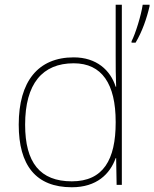

<svg xmlns="http://www.w3.org/2000/svg" viewBox="-20 -831 651 810"><path d="M283 -41C388 -41 444 -97 468 -164H470L472 -51H494V-811H468V-594C468 -552 468 -510 470 -465H468C446 -535 387 -589 291 -589C141 -589 59 -488 59 -305C59 -134 131 -41 283 -41ZM611 -805V-811H582C576 -768 551 -687 535 -657V-651H552C580 -698 599 -753 611 -805ZM283 -66C149 -66 86 -145 86 -305C86 -478 159 -564 291 -564C410 -564 468 -477 468 -317V-314C468 -158 416 -66 283 -66Z"/></svg>

Font: Noto Sans Tamil UI Thin
Style: Regular
Weight: 100
Designer: Jelle Bosma - Monotype Design Team
Foundry: Monotype Imaging Inc.
Version: Version 2.004